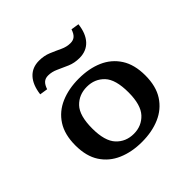

<svg xmlns="http://www.w3.org/2000/svg" viewBox="-165 -779 942 942"><g transform="rotate(-45 306.0 -308.0)"><path d="M306.3 11.3Q236.5 11.3 181.4 -12.4Q126.3 -36 94.6 -84.5Q62.9 -132.9 62.9 -208.1Q62.9 -283.4 94.4 -332.2Q126 -381 181.2 -404.7Q236.5 -428.3 306.3 -428.3Q376.9 -428.3 431.3 -404.7Q485.8 -381 517.3 -332.2Q548.8 -283.4 548.8 -208.1Q548.8 -133.2 517.3 -84.6Q485.8 -36 431.3 -12.4Q376.9 11.3 306.3 11.3ZM306.3 -45.2Q360.8 -45.2 396.2 -83.3Q431.6 -121.4 431.6 -208.1Q431.6 -297.4 396.2 -334.7Q360.8 -371.9 306.3 -371.9Q251 -371.9 215.5 -334.7Q180.1 -297.4 180.1 -208.1Q180.1 -121.4 215.5 -83.3Q251 -45.2 306.3 -45.2ZM380.6 -496.7Q346 -496.7 317 -509.1Q288 -521.5 262.4 -533.5Q236.7 -545.4 210.9 -545.4Q191.5 -545.4 179.5 -534.7Q167.6 -524 159.9 -500.9L118.3 -507.3Q125.6 -566.1 154.5 -597.2Q183.4 -628.4 230.9 -628.4Q265.5 -628.4 294.1 -616.4Q322.7 -604.5 348.7 -592.1Q374.7 -579.7 401 -579.7Q420.3 -579.7 432.5 -590.2Q444.6 -600.7 452.3 -624.3L494 -617.8Q487.4 -559.9 458.2 -528.3Q428.9 -496.7 380.6 -496.7Z"/></g></svg>

Font: Playfair 5pt SemiExpanded Light
Style: Regular
Weight: 300
Width: 6
Designer: Claus Eggers Sørensen
Foundry: Claus Eggers Sørensen
Version: Version 2.203